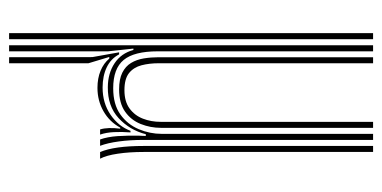

<svg xmlns="http://www.w3.org/2000/svg" viewBox="-229 -411 840 422"><g transform="rotate(90 191.0 -200.0)"><path d="M79.5 200V-600H92.8V-126.8Q92.8 -74.8 111.8 -51.8Q130.8 -28.8 174 -28.8Q209.5 -28.8 231.5 -44.5Q253.5 -60.2 263.9 -84.9Q274.2 -109.5 274.2 -135.2V-600H287.5V-96.2Q287.5 -65.8 290.9 -41.1Q294.2 -16.5 300.5 0H286.5Q280.8 -16.2 279.2 -38Q277.8 -59.8 278.2 -85.5Q278.5 -89.2 278.6 -93Q278.8 -96.8 278.8 -100.5H275Q265.8 -64.8 239.5 -40.6Q213.2 -16.5 171.5 -17Q141 -17.2 119.1 -31.8Q97.2 -46.2 89.8 -73.2H86.8L92.8 -17.5V200ZM105.8 200 105.5 17 95 -41.8H99.5Q108.8 -23.8 127.9 -14.6Q147 -5.5 172.5 -5.5Q206.8 -5.5 232.4 -23.1Q258 -40.8 267.5 -66.8H271Q269.5 -47.2 270.4 -30.4Q271.2 -13.5 275.8 0H264.5Q261.8 -8.5 261.5 -19.9Q261.2 -31.2 262.8 -44.2H260.5Q247.5 -20.5 224.4 -7.4Q201.2 5.8 173.2 5.8Q152 5.8 135.4 -1.1Q118.8 -8 108.8 -20.2H105.2L119 25.5V200ZM52.8 200V-600H66.2V200ZM176.5 -41.8Q153.8 -41.8 139.8 -48.8Q125.8 -55.8 118.4 -68Q111 -80.2 108.4 -96Q105.8 -111.8 105.8 -128.8V-600H119V-129.5Q119 -108 123.5 -90.9Q128 -73.8 140.6 -63.6Q153.2 -53.5 178.2 -53.5Q203.2 -53.5 218.5 -64.8Q233.8 -76 240.8 -94.1Q247.8 -112.2 247.8 -133.2V-600H261V-134Q261 -110.5 252.5 -89.2Q244 -68 225.4 -54.9Q206.8 -41.8 176.5 -41.8ZM314.2 0Q300.8 -31.2 300.8 -96.2V-600H314V-96.2Q314 -64.2 317.8 -39Q321.5 -13.8 328.8 0Z"/></g></svg>

Font: Big Shoulders Inline Display Thin
Style: Regular
Weight: 400
Version: Version 2.002